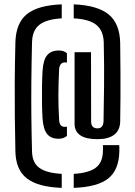

<svg xmlns="http://www.w3.org/2000/svg" viewBox="-20 -752 638 905"><path d="M271 133.5Q158 129.5 105.8 88.2Q53.5 47 52.5 -41Q50.5 -129.5 49.8 -207Q49 -284.5 49.5 -366.2Q50 -448 52.5 -549.5Q54 -641 105.2 -684Q156.5 -727 271 -731.5V-665.5Q200 -661.5 166.2 -635.5Q132.5 -609.5 131 -553.5Q128.5 -453 127.8 -369.8Q127 -286.5 127.8 -206.8Q128.5 -127 131 -37Q132.5 15 165.5 39.2Q198.5 63.5 271 67.5ZM439.5 -96Q333 -96 331.5 -167V-506H409L409.5 -179.5Q409.5 -147 439.5 -147Q466.5 -147 468 -180Q469.5 -254.5 470.5 -346.5Q471.5 -438.5 469 -553.5Q467 -608 434 -634.8Q401 -661.5 327.5 -665.5V-731.5Q439 -727 491.8 -684.2Q544.5 -641.5 546.5 -549.5Q547.5 -473 547.8 -410.5Q548 -348 547.8 -291.8Q547.5 -235.5 546.5 -178Q545 -136.5 517.2 -116.2Q489.5 -96 439.5 -96ZM255.5 -98Q220.5 -98 202.2 -120.2Q184 -142.5 180.5 -194.5Q178.5 -225.5 178 -265Q177.5 -304.5 178 -344.5Q178.5 -384.5 180.5 -416Q183.5 -469 202 -491.5Q220.5 -514 257 -514Q281 -514 295.5 -501V-456.5Q291.5 -458 286.5 -458Q260 -458 258.5 -422.5Q255.5 -356.5 255.2 -303Q255 -249.5 258.5 -190Q259.5 -169.5 266.2 -161.8Q273 -154 286.5 -154Q292.5 -154 295.5 -155V-111.5Q280.5 -98 255.5 -98ZM327.5 133.5V67.5Q398 63.5 431 38.8Q464 14 465 -38Q466.5 -56 465 -68H542Q542 -66 542.5 -56.5Q543 -47 542.5 -39Q541 48.5 490.5 89Q440 129.5 327.5 133.5Z"/></svg>

Font: Big Shoulders Stencil Text SemiBold
Style: Regular
Weight: 600
Designer: Patric King
Foundry: XO Type Co
Version: Version 1.000